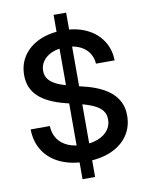

<svg xmlns="http://www.w3.org/2000/svg" viewBox="-100 -904 835 1081"><g transform="rotate(-10 317.5 -363.5)"><path d="M282.7 106V-833.5H354.5V106ZM321.3 11.7Q236.3 11.7 174.8 -16.4Q113.3 -44.4 79.1 -96.4Q44.9 -148.4 43.5 -220.7H153.3Q154.8 -176.8 176.3 -146Q197.8 -115.2 235.1 -99.6Q272.5 -84 321.3 -84Q369.1 -84 405.5 -98.4Q441.9 -112.8 462.4 -139.2Q482.9 -165.5 482.9 -200.7Q482.9 -230.5 467 -251Q451.2 -271.5 420.4 -286.1Q389.6 -300.8 344.2 -312L261.7 -332.5Q161.1 -357.9 110.8 -405Q60.5 -452.1 60.5 -527.3Q60.5 -590.8 93.5 -638.4Q126.5 -686 184.8 -712.2Q243.2 -738.3 318.8 -738.3Q396 -738.3 453.1 -711.2Q510.3 -684.1 542.7 -635.5Q575.2 -586.9 576.7 -521.5H470.2Q465.8 -578.6 424.3 -610.6Q382.8 -642.6 316.9 -642.6Q273.4 -642.6 240.2 -628.7Q207 -614.7 188.5 -589.8Q169.9 -564.9 169.9 -533.2Q169.9 -502.9 187 -482.7Q204.1 -462.4 234.6 -448.7Q265.1 -435.1 305.7 -425.3L380.4 -406.2Q426.3 -395.5 464.8 -378.4Q503.4 -361.3 532 -337.2Q560.5 -313 576.4 -280Q592.3 -247.1 592.3 -203.6Q592.3 -139.6 559.3 -91.1Q526.4 -42.5 465.6 -15.4Q404.8 11.7 321.3 11.7Z"/></g></svg>

Font: Inter 24pt Medium
Style: Regular
Weight: 500
Designer: Rasmus Andersson
Foundry: rsms
Version: Version 4.001;git-66647c0bb